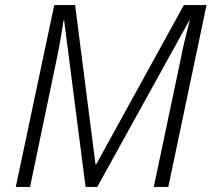

<svg xmlns="http://www.w3.org/2000/svg" viewBox="-20 -734 831 754"><path d="M42 0 193 -714H275L355 -89H358L702 -714H791L641 0H584L692 -513Q697 -540 703 -565Q709 -590 714.5 -612Q720 -634 725 -653H723L362 0H316L232 -653H229Q227 -635 223 -611.5Q219 -588 214.5 -563Q210 -538 205 -513L98 0Z"/></svg>

Font: Noto Sans Display Light
Style: Italic
Weight: 300
Italic angle: -12°
Designer: Monotype Design Team
Foundry: Monotype Imaging Inc.
Version: Version 2.003